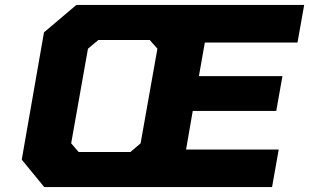

<svg xmlns="http://www.w3.org/2000/svg" viewBox="-20 -757 1251 777"><path d="M159 0 68 -111 158 -626 289 -737H1211L1184 -585H809L785 -449H1123L1098 -308H760L733 -152H1108L1081 0ZM298 -142H508L549 -177L617 -560L586 -595H378L336 -560L268 -177Z"/></svg>

Font: Tomorrow
Style: Bold Italic
Weight: 700
Italic angle: -10°
Designer: Tony de Marco, Monica Rizzolli
Foundry: Just in Type
Version: Version 2.002